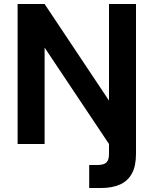

<svg xmlns="http://www.w3.org/2000/svg" viewBox="-20 -720 768 960"><path d="M68 0V-700H203L525 -217V-700H660V49Q660 111 639 148.5Q618 186 579 203Q540 220 486 220H426V105H466Q499 105 512 92.5Q525 80 525 50V0L203 -482V0Z"/></svg>

Font: DM Sans 17pt
Style: Bold
Weight: 700
Version: Version 4.004;gftools[0.9.30]